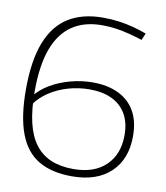

<svg xmlns="http://www.w3.org/2000/svg" viewBox="-81 -778 737 855"><g transform="rotate(10 287.0 -350.0)"><path d="M301 10Q210 10 150.5 -25Q91 -60 62 -136.5Q33 -213 33 -335Q33 -467 65.5 -549.5Q98 -632 161 -671Q224 -710 317 -710Q354 -710 387 -705.5Q420 -701 451.5 -693Q483 -685 515 -673L502 -642Q471 -652 441.5 -659.5Q412 -667 382 -671.5Q352 -676 319 -676Q237 -676 182.5 -638.5Q128 -601 100.5 -526Q73 -451 73 -335Q73 -252 87 -193Q101 -134 129.5 -96.5Q158 -59 201 -41Q244 -23 302 -23Q396 -23 448.5 -73.5Q501 -124 501 -211Q501 -268 478 -307Q455 -346 413 -365.5Q371 -385 313 -385Q264 -385 217 -371.5Q170 -358 131.5 -332.5Q93 -307 70 -273L66 -311Q90 -343 130.5 -367Q171 -391 221 -404.5Q271 -418 321 -418Q389 -418 438 -394.5Q487 -371 513 -325.5Q539 -280 539 -213Q539 -109 476.5 -49.5Q414 10 301 10Z"/></g></svg>

Font: Georama ExtraCondensed Thin ExtraLight
Style: Regular
Weight: 250
Version: Version 1.001